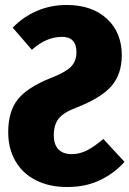

<svg xmlns="http://www.w3.org/2000/svg" viewBox="-20 -733 520 771"><path d="M469 -511Q469 -436 428 -388Q387 -340 287 -301Q234 -281 215 -256Q196 -231 196 -190Q196 -153 214.5 -133.5Q233 -114 268 -114Q300 -114 330 -129.5Q360 -145 395 -175L480 -83Q439 -37 381.5 -9.5Q324 18 250 18Q178 18 124.5 -9Q71 -36 42 -86Q13 -136 13 -202Q13 -286 51.5 -334Q90 -382 182 -419Q242 -442 264.5 -464.5Q287 -487 287 -523Q287 -585 229 -585Q166 -585 108 -533L31 -622Q74 -666 129 -689.5Q184 -713 248 -713Q349 -713 409 -658Q469 -603 469 -511Z"/></svg>

Font: Fira Sans Compressed ExtraBold
Style: Regular
Weight: 800
Width: 1
Designer: bBox Type GmbH & Carrois Corporate GbR & Edenspiekermann AG
Foundry: bBox Type GmbH & Carrois Corporate GbR & Edenspiekermann AG
Version: Version 4.301